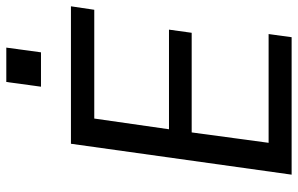

<svg xmlns="http://www.w3.org/2000/svg" viewBox="-188 -757 945 609"><g transform="rotate(-90 284.5 -452.5)"><path d="M35 0 133 -700H569L558 -626H213L179 -389H495L485 -317H169L136 -73H481L471 0ZM314 -795 329 -905H438L423 -795Z"/></g></svg>

Font: Host Grotesk
Style: Italic
Weight: 400
Italic angle: -8°
Designer: Doğukan Karapınar based on Poppins by Indian Type Foundry, Jonny Pinhorn
Foundry: Element Type
Version: Version 1.001; ttfautohint (v1.8.4.7-5d5b)